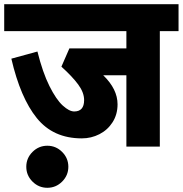

<svg xmlns="http://www.w3.org/2000/svg" viewBox="-40 -697 869 913"><path d="M0 0ZM809 -549H720V0H561V-339H451Q519 -273 519 -201Q519 -153 495.5 -116Q472 -79 433 -59Q394 -39 349 -39Q213 -39 135 -135.5Q57 -232 14 -418L138 -452Q163 -352 195 -288Q227 -224 258 -195.5Q289 -167 313 -167Q360 -167 360 -221Q360 -257 332 -295Q304 -333 252 -380L290 -467H561V-549H-20V-677H809ZM185 -4Q226 -4 255.5 25.5Q285 55 285 96Q285 137 255.5 166.5Q226 196 185 196Q144 196 114.5 166.5Q85 137 85 96Q85 55 114.5 25.5Q144 -4 185 -4Z"/></svg>

Font: Martel Sans Black
Style: Regular
Weight: 900
Designer: Dan Reynolds and Mathieu Réguer
Foundry: Dan Reynolds and Mathieu Réguer
Version: Version 1.002; ttfautohint (v1.1) -l 5 -r 5 -G 72 -x 0 -D la